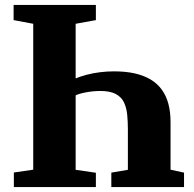

<svg xmlns="http://www.w3.org/2000/svg" viewBox="-20 -763 792 783"><path d="M283 -441Q306 -451 332.8 -458Q359.5 -465 388 -468.5Q416.5 -472 445 -472Q492 -472 529 -463.8Q566 -455.5 593.5 -439.2Q621 -423 639.2 -398.2Q657.5 -373.5 666.5 -340.2Q675.5 -307 675.5 -265.5V-71L730.5 -59V0H434V-59L501.5 -70.5V-235.5Q501.5 -266.5 498.8 -294.8Q496 -323 485.8 -345Q475.5 -367 452.5 -379.5Q429.5 -392 389.5 -392Q360 -392 329.5 -386.2Q299 -380.5 283 -371.5ZM115.5 -71V-666L35.5 -681V-743H371V-681L288.5 -666V-70.5L371 -58.5V0H36.5V-59.5Z"/></svg>

Font: Merriweather 36pt Black
Style: Regular
Weight: 900
Version: Version 2.100